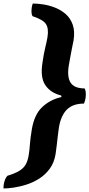

<svg xmlns="http://www.w3.org/2000/svg" viewBox="-89 -798 506 1088"><path d="M97 -778Q123 -778 156 -773Q189 -768 222.5 -755Q256 -742 283 -718.5Q310 -695 323 -658.5Q336 -622 328 -570Q324 -550 318.5 -523Q313 -496 308.5 -470Q304 -444 301 -428Q290 -361 311.5 -329Q333 -297 390 -297Q396 -288 397 -273Q398 -258 396 -244Q394 -228 387 -211Q325 -211 291 -178Q257 -145 245 -77Q242 -59 239 -31Q236 -3 232.5 25.5Q229 54 226 75Q218 124 193 158Q168 192 133.5 214Q99 236 61 248Q23 260 -11 265Q-45 270 -69 270Q-69 265 -69 260Q-69 255 -68 249Q-66 234 -60.5 220Q-55 206 -47 198Q-4 185 20.5 170Q45 155 57 133.5Q69 112 74 79Q78 55 80.5 20Q83 -15 91 -63Q105 -149 150.5 -191.5Q196 -234 259 -248Q259 -255 257 -257Q197 -272 167.5 -316Q138 -360 152 -445Q159 -494 167.5 -528.5Q176 -563 180 -587Q188 -636 171.5 -661.5Q155 -687 96 -706Q90 -714 89.5 -728.5Q89 -743 91 -756Q92 -763 93.5 -768.5Q95 -774 97 -778Z"/></svg>

Font: Petrona ExtraBold
Style: Italic
Weight: 800
Italic angle: -9°
Designer: Ringo R. Seeber
Foundry: Ringo R. Seeber
Version: Version 2.001; ttfautohint (v1.8.3)